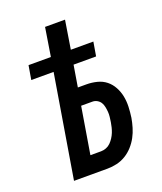

<svg xmlns="http://www.w3.org/2000/svg" viewBox="-136 -824 772 913"><g transform="rotate(-20 250.0 -367.5)"><path d="M80 0 166 -520H53L65 -591H178L201 -735H302L279 -591H393L381 -520H267L249 -411H292Q319 -411 345 -404.5Q371 -398 390.5 -382.5Q410 -367 422.5 -344Q435 -321 440 -295.5Q445 -270 444 -243Q443 -216 439 -188Q435 -165 428 -141.5Q421 -118 409.5 -96.5Q398 -75 381 -56Q364 -37 342.5 -24Q321 -11 297 -5.5Q273 0 250 0ZM249 -88Q262 -88 275 -93Q288 -98 297.5 -107.5Q307 -117 314.5 -128.5Q322 -140 327 -152.5Q332 -165 335 -177.5Q338 -190 340 -202Q342 -215 343.5 -228Q345 -241 344 -253.5Q343 -266 340.5 -278.5Q338 -291 332 -301Q326 -311 315 -317.5Q304 -324 291 -324H234L195 -88Z"/></g></svg>

Font: Iosevka Term Curly Semibold
Style: Italic
Weight: 600
Italic angle: -9°
Designer: Belleve Invis
Foundry: Belleve Invis
Version: Version 32.3.0